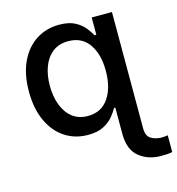

<svg xmlns="http://www.w3.org/2000/svg" viewBox="-111 -649 877 949"><g transform="rotate(-15 327.0 -174.5)"><path d="M596.2 204.5Q530.9 204.5 485.3 167.4Q439.6 130.3 439.6 50.1V-84.9H433.2Q423.7 -67.5 405.7 -45.1Q387.8 -22.7 356.5 -6Q325.3 10.7 275.6 10.7Q209.5 10.7 158 -23.1Q106.5 -56.8 77.1 -120.2Q47.6 -183.6 47.6 -271.7Q47.6 -360.1 77.2 -422.9Q106.9 -485.8 158.7 -519.2Q210.6 -552.6 276.3 -552.6Q327.1 -552.6 358.1 -535.7Q389.2 -518.8 406.4 -496.4Q423.7 -474.1 433.2 -457H442.1V-545.5H545.8V50.1Q545.8 88.8 568.9 103Q592 117.2 624.3 117.2Q632.5 117.2 640.1 116.3Q647.7 115.4 654.5 114.3V199.9Q643.8 202.8 628.4 203.7Q612.9 204.5 596.2 204.5ZM299 -79.9Q367.9 -79.9 404.7 -133.3Q441.4 -186.8 441.4 -272.7Q441.4 -358.3 405 -410.3Q368.6 -462.4 299 -462.4Q251.1 -462.4 219.1 -437.5Q187.1 -412.6 171 -369.9Q154.8 -327.1 154.8 -272.7Q154.8 -218 171.2 -174.4Q187.5 -130.7 219.6 -105.3Q251.8 -79.9 299 -79.9Z"/></g></svg>

Font: Inter UI Medium
Style: Regular
Weight: 500
Designer: Rasmus Andersson
Foundry: rsms
Version: 3.2;8d6f07862